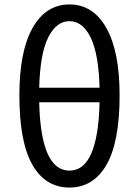

<svg xmlns="http://www.w3.org/2000/svg" viewBox="-20 -829 623 862"><path d="M517 -401Q517 -191 458 -89Q399 13 292 13Q184 13 125.5 -89Q67 -191 67 -401Q67 -599 126.5 -704Q186 -809 292 -809Q398 -809 457.5 -703.5Q517 -598 517 -401ZM292 -734Q233 -734 196.5 -661Q160 -588 156 -435H427Q423 -587 387 -660.5Q351 -734 292 -734ZM292 -63Q420 -63 427 -370H156Q163 -63 292 -63Z"/></svg>

Font: Noto Sans SC
Style: Regular
Weight: 400
Designer: Ryoko NISHIZUKA ____ (kana & ideographs); Paul D. Hunt (Latin, Greek & Cyrillic); Wenlong ZHANG ___ (bopomofo); Sandoll 
Foundry: Adobe Systems Incorporated
Version: Version 1.004